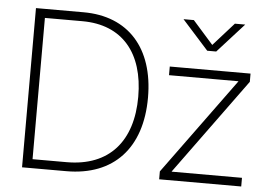

<svg xmlns="http://www.w3.org/2000/svg" viewBox="-52 -805 1224 874"><g transform="rotate(5 560.5 -368.0)"><path d="M280.8 0C497.1 0 622.1 -135.3 622.1 -365.7C622.1 -592.3 500.5 -727.5 296.4 -727.5H78.6V0ZM705.1 0H1080.1V-39.6H758.8V-40.5L1077.6 -478V-515.6H708.5V-476.1H1025.4V-475.1L705.1 -36.1ZM799.3 -735.8H752.4V-735.4L872.1 -602.1H913.1L1033.7 -735.4V-735.8H986.8L892.6 -630.4ZM123 -41V-686.5H294.4C477.1 -686.5 577.6 -565.9 577.6 -365.7C577.6 -163.1 473.6 -41 278.8 -41Z"/></g></svg>

Font: Raveo Display Display ExLight
Style: Regular
Weight: 200
Designer: Jakub Foglar, Rasmus Andersson (Inter)
Foundry: Jakubfoglar.com
Version: Version 1.100;Glyphs 3.2.3 (3260)